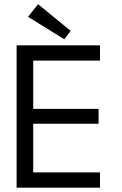

<svg xmlns="http://www.w3.org/2000/svg" viewBox="-20 -870 564 890"><path d="M278 -688 110 -792 156.5 -850.5 307.5 -727ZM57 -660H443.5V-589H134V-365.5H437V-296.5H134V-71H443.5V0H57Z"/></svg>

Font: League Spartan
Style: Regular
Weight: 350
Foundry: The League of Moveable Type
Version: Version 2.002